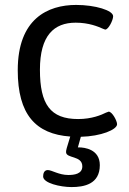

<svg xmlns="http://www.w3.org/2000/svg" viewBox="-20 -549 525 779"><path d="M455 -45C455 -59 435 -96 421 -96C420 -96 416 -94 410 -92C392 -83 353 -66 297 -66C184 -66 142 -126 142 -266C142 -405 199 -457 287 -457C341 -457 378 -441 396 -433C402 -431 405 -429 407 -429C420 -429 439 -467 439 -483C439 -507 366 -529 289 -529C174 -529 52 -473 52 -264C52 -84 125 -5 265 5C250 53 248 60 248 68C248 95 314 81 314 126C314 157 281 161 257 161C219 161 190 141 174 141C159 141 155 155 155 167C155 194 225 210 270 210C320 210 385 199 385 121C385 56 322 49 300 49H296L308 6C390 4 455 -23 455 -45Z"/></svg>

Font: Asap
Style: Regular
Weight: 400
Designer: Pablo Cosgaya
Foundry: Pablo Cosgaya
Version: Version 1.007;PS 001.007;hotconv 1.0.70;makeotf.lib2.5.58329